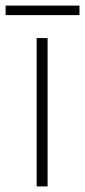

<svg xmlns="http://www.w3.org/2000/svg" viewBox="-42 -666 304 686"><path d="M128 0H89V-530H128ZM242 -646V-612H-22V-646Z"/></svg>

Font: Noto Sans Khmer ExtraLight
Style: Regular
Weight: 250
Version: Version 2.003